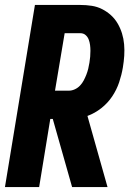

<svg xmlns="http://www.w3.org/2000/svg" viewBox="-20 -755 540 775"><path d="M0 0 121 -735H304Q328 -735 350.5 -731.5Q373 -728 392.5 -718Q412 -708 428 -693.5Q444 -679 455 -660Q466 -641 472.5 -620Q479 -599 481 -576Q483 -553 481.5 -530Q480 -507 476 -483Q471 -453 461 -423Q451 -393 433 -366Q415 -339 389 -318.5Q363 -298 333 -287L414 0H271L193 -275H183L138 0ZM202 -389H258Q270 -389 282 -394.5Q294 -400 303 -409.5Q312 -419 318 -430.5Q324 -442 328.5 -453.5Q333 -465 336 -477Q339 -489 341 -502Q343 -514 344 -526Q345 -538 345 -550Q345 -562 343.5 -573.5Q342 -585 338 -595.5Q334 -606 325.5 -613.5Q317 -621 304 -621H241Z"/></svg>

Font: Iosevka SS04 Heavy Oblique
Style: Regular
Weight: 900
Italic angle: -9°
Monospace: yes
Designer: Belleve Invis
Foundry: Belleve Invis
Version: Version 19.0.0; ttfautohint (v1.8.4)